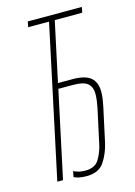

<svg xmlns="http://www.w3.org/2000/svg" viewBox="-112 -774 595 844"><g transform="rotate(-15 185.5 -352.0)"><path d="M175 10Q231 10 255.5 -26.5Q280 -63 291 -111L325 -268Q328 -283 330.5 -299Q333 -315 333 -333Q333 -374 308.5 -396Q284 -418 225 -418H159L217 -689H342L347 -714H101L96 -689H191L44 0H70L154 -393H219Q270 -393 288 -376.5Q306 -360 306 -331Q306 -314 303.5 -297Q301 -280 298 -265L265 -113Q258 -78 239.5 -46.5Q221 -15 177 -15Q159 -15 146 -18.5Q133 -22 123 -27L118 -1Q128 4 142 7Q156 10 175 10Z"/></g></svg>

Font: Noto Sans Display Condensed Thin
Style: Italic
Weight: 250
Width: 3
Italic angle: -12°
Designer: Monotype Design Team
Foundry: Monotype Imaging Inc.
Version: Version 1.900